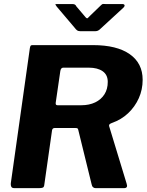

<svg xmlns="http://www.w3.org/2000/svg" viewBox="-20 -976 762 996"><path d="M637 -23Q645 0 623 0H476Q468 0 462.5 -5Q457 -10 455 -21L386 -302Q385 -308 382 -310Q379 -312 370 -312H264Q252 -312 250 -300L210 -19Q209 -6 202.5 -3Q196 0 182 0H55Q42 0 38.5 -7.5Q35 -15 36 -25L135 -727Q137 -737 139.5 -739.5Q142 -742 150 -742H462Q586 -742 653 -695Q720 -648 720 -562Q720 -511 700 -466.5Q680 -422 644.5 -388.5Q609 -355 560 -338Q550 -334 547.5 -330.5Q545 -327 546 -322L637 -23ZM401 -430Q443 -430 474 -445Q505 -460 522 -487Q539 -514 539 -551Q539 -588 512.5 -606.5Q486 -625 441 -625H308Q296 -625 293 -608L269 -443Q268 -435 271 -432.5Q274 -430 279 -430H401ZM505 -950Q511 -956 515.5 -955.5Q520 -955 528 -955H614Q624 -955 626 -949.5Q628 -944 620 -936L496 -822Q491 -818 485.5 -816Q480 -814 471 -814H398Q386 -814 379.5 -819Q373 -824 369 -830L274 -942Q269 -949 267.5 -952Q266 -955 274 -955H355Q363 -955 368 -952.5Q373 -950 376 -943L421 -890Q430 -878 435 -882Q440 -886 450 -897Z"/></svg>

Font: Libre Franklin
Style: Bold Italic
Weight: 700
Italic angle: -8°
Designer: Pablo Impallari, Rodrigo Fuenzalida, Nhung Nguyen
Foundry: Impallari Type
Version: Version 3.000